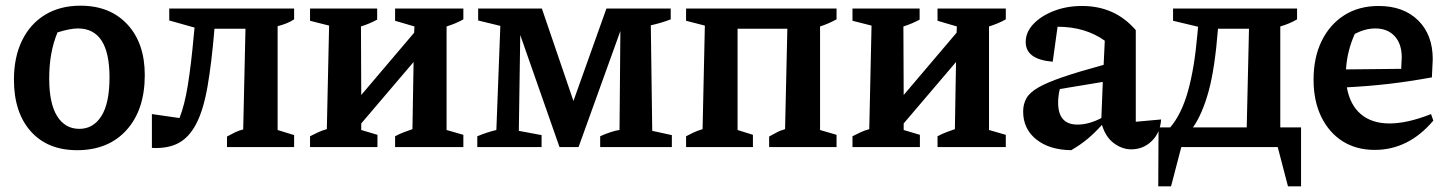

<svg xmlns="http://www.w3.org/2000/svg" viewBox="-20 -517 5093 675"><path d="M251 11Q147 11 88 -55.5Q29 -122 29 -237Q29 -316 57.5 -374.5Q86 -433 138.5 -465Q191 -497 263 -497Q367 -497 428 -431Q489 -365 489 -253Q489 -131 425 -60Q361 11 251 11ZM259 -64Q308 -64 336.5 -109Q365 -154 365 -245Q365 -417 254 -417Q226 -417 182 -403Q167 -366 160 -326.5Q153 -287 153 -241Q153 -153 181 -108.5Q209 -64 259 -64Z M514 3V-116L611 -102Q629 -147 640.5 -218.5Q652 -290 661 -390L664 -420L575 -445V-487H1014V-449Q992 -434 956 -425V-60L1014 -42V0H778V-37Q793 -45 806 -51.5Q819 -58 835 -62L843 -416H734Q724 -295 709.5 -212.5Q695 -130 670 -82Q645 -34 607.5 -14Q570 6 514 3Z M1070 0V-38Q1084 -45 1097.5 -51.5Q1111 -58 1129 -63L1137 -427L1070 -444V-487H1306V-448Q1293 -441 1279 -435Q1265 -429 1249 -424L1250 -183L1436 -402L1437 -424L1369 -444V-487H1609V-449Q1585 -435 1550 -424V-60L1609 -43V0H1369V-38Q1384 -46 1399.5 -52Q1415 -58 1430 -63L1434 -299L1250 -83V-60L1307 -43V0Z M2273 -57 2342 -42V0H2090V-38Q2107 -46 2127 -52.5Q2147 -59 2158 -60L2161 -408L2014 0H1947L1809 -394L1804 -57L1884 -42V0H1658V-38Q1675 -45 1691.5 -50.5Q1708 -56 1725 -60L1739 -426L1661 -445V-487H1885L1996 -162L2112 -487H2338V-449Q2308 -437 2268 -428Z M2392 0V-38Q2405 -45 2419 -51.5Q2433 -58 2450 -63L2458 -427L2392 -444V-487H2921V-449Q2908 -442 2893.5 -435.5Q2879 -429 2863 -424V-60L2921 -43V0H2684V-37Q2696 -43 2709 -50.5Q2722 -58 2740 -63L2748 -416H2573V-60L2627 -43V0Z M2977 0V-38Q2991 -45 3004.5 -51.5Q3018 -58 3036 -63L3044 -427L2977 -444V-487H3213V-448Q3200 -441 3186 -435Q3172 -429 3156 -424L3157 -183L3343 -402L3344 -424L3276 -444V-487H3516V-449Q3492 -435 3457 -424V-60L3516 -43V0H3276V-38Q3291 -46 3306.5 -52Q3322 -58 3337 -63L3341 -299L3157 -83V-60L3214 -43V0Z M3746 11Q3669 10 3623 -27Q3577 -64 3577 -125Q3577 -151 3588.5 -171.5Q3600 -192 3630.5 -209.5Q3661 -227 3716.5 -246Q3772 -265 3860 -289L3864 -374Q3795 -423 3698 -423L3681 -300Q3586 -308 3586 -369Q3586 -404 3613 -432.5Q3640 -461 3685 -478.5Q3730 -496 3784 -496Q3900 -496 3973 -411V-89L4062 -97Q4059 -50 4029 -21Q3999 8 3957 8Q3925 8 3896 -13.5Q3867 -35 3854 -78Q3831 -52 3805 -30Q3779 -8 3746 11ZM3700 -156Q3700 -79 3768 -79Q3808 -79 3852 -102L3857 -229L3706 -204Q3700 -181 3700 -156Z M4052 138 4053 -69H4094Q4134 -116 4156.5 -196.5Q4179 -277 4189 -391L4192 -423L4104 -444V-487H4540V-449Q4515 -434 4481 -424V-69H4554V138H4508L4472 0H4133L4097 138ZM4262 -416Q4251 -276 4229 -196Q4207 -116 4174 -69H4363L4371 -416Z M4813 10Q4748 10 4700 -20.5Q4652 -51 4625 -106.5Q4598 -162 4598 -237Q4598 -315 4626.5 -373Q4655 -431 4706 -463.5Q4757 -496 4827 -496Q4914 -496 4965.5 -445.5Q5017 -395 5017 -309L5014 -245Q4931 -230 4861.5 -222Q4792 -214 4715 -210Q4726 -148 4764.5 -115.5Q4803 -83 4865 -83Q4928 -83 5011 -116L5019 -93Q4932 10 4813 10ZM4743 -398Q4716 -338 4712 -273L4906 -275L4908 -315Q4908 -363 4883 -390Q4858 -417 4815 -417Q4780 -417 4743 -398Z"/></svg>

Font: Piazzolla SemiBold
Style: Regular
Weight: 600
Designer: Juan Pablo del Peral
Foundry: Huerta Tipografica
Version: Version 1.330